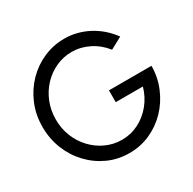

<svg xmlns="http://www.w3.org/2000/svg" viewBox="-159 -878 1065 1057"><g transform="rotate(-30 374.0 -349.0)"><path d="M374.5 13Q302 13 239.5 -15.5Q177 -44 129.8 -94Q82.5 -144 56.2 -209.8Q30 -275.5 30 -350.5Q30 -428 57.8 -493.8Q85.5 -559.5 133.5 -608.8Q181.5 -658 244 -685.2Q306.5 -712.5 376 -712.5Q454.5 -712.5 526.2 -675.5Q598 -638.5 649.5 -568.5L574.5 -528Q536 -577 483.2 -603Q430.5 -629 375 -629Q322 -629 274.8 -607.5Q227.5 -586 191.2 -547.8Q155 -509.5 134.5 -458.8Q114 -408 114 -349Q114 -291.5 134.2 -241.2Q154.5 -191 190.5 -152.8Q226.5 -114.5 274 -92.8Q321.5 -71 375.5 -71Q432.5 -71 482.2 -96.5Q532 -122 568 -166.5Q604 -211 620 -268H447.5V-343H718Q717.5 -270 690.2 -205.2Q663 -140.5 616 -91.5Q569 -42.5 507 -14.8Q445 13 374.5 13Z"/></g></svg>

Font: Urbanist Medium
Style: Regular
Weight: 500
Designer: Corey Hu
Foundry: Corey Hu
Version: Version 1.321; ttfautohint (v1.8.4.7-5d5b)